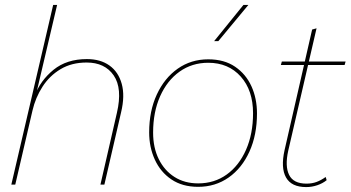

<svg xmlns="http://www.w3.org/2000/svg" viewBox="-20 -750 1424 780"><path d="M26 0 196 -730H212L125 -360L121 -361Q144 -423 197.5 -466.5Q251 -510 333 -510Q388 -510 424.5 -484Q461 -458 474.5 -409.5Q488 -361 472 -294L404 0H388L455 -292Q478 -391 442 -443.5Q406 -496 332 -496Q271 -496 226 -469Q181 -442 152.5 -397.5Q124 -353 112 -301L42 0Z M785 9Q721 9 676.5 -21Q632 -51 609 -101.5Q586 -152 586 -212Q586 -299 617 -366Q648 -433 702 -471Q756 -509 826 -509Q891 -509 935 -479Q979 -449 1001.5 -399.5Q1024 -350 1024 -289Q1024 -202 993.5 -134.5Q963 -67 909 -29Q855 9 785 9ZM785 -5Q851 -5 901 -41Q951 -77 979.5 -141.5Q1008 -206 1008 -290Q1008 -383 958 -439Q908 -495 826 -495Q760 -495 709.5 -459Q659 -423 630.5 -359Q602 -295 602 -211Q602 -150 625 -103.5Q648 -57 689 -31Q730 -5 785 -5ZM969 -730H989L867 -583H850Z M1224 10Q1164 10 1142 -29Q1120 -68 1136 -140L1248 -630L1266 -635L1151 -138Q1137 -75 1154.5 -39.5Q1172 -4 1225 -4Q1248 -4 1266.5 -11Q1285 -18 1303 -31L1307 -18Q1291 -5 1269 2.5Q1247 10 1224 10ZM1121 -486 1125 -500H1384L1380 -486Z"/></svg>

Font: Kantumruy Pro Thin
Style: Italic
Weight: 250
Italic angle: -13°
Version: Version 1.002